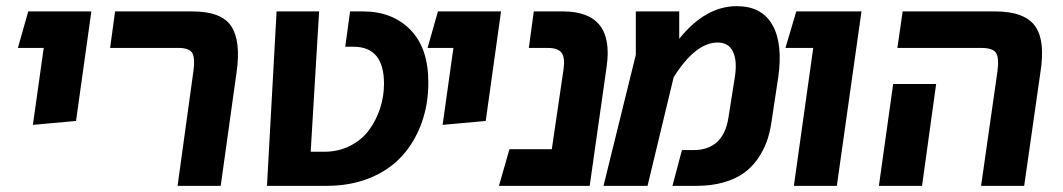

<svg xmlns="http://www.w3.org/2000/svg" viewBox="-20 -604 3456 624"><path d="M86.9 -198.2 122.1 -448.2H38.1L71.8 -566.9H276.9L227.1 -210.9Z M557.1 0 608.9 -375Q614.3 -414.6 605 -431.4Q595.7 -448.2 560.1 -448.2H337.9L354 -566.9H605Q700.2 -566.9 731.7 -518.6Q763.2 -470.2 749 -370.1L697.3 0Z M847.7 0 878.9 -566.9H1017.1L989.7 -110.8H1033.7Q1080.1 -110.8 1117.9 -130.1Q1155.8 -149.4 1179.2 -181.2Q1202.6 -212.9 1215.3 -251.7Q1228 -290.5 1228 -332Q1228 -452.1 1128.9 -452.1H1102.1L1117.7 -566.9H1159.7Q1255.4 -566.9 1313.7 -507.3Q1372.1 -447.8 1372.1 -335.9Q1372.1 -264.6 1349.9 -203.4Q1327.6 -142.1 1286.4 -96.7Q1245.1 -51.3 1182.1 -25.6Q1119.1 0 1042 0Z M1418.5 -198.2 1453.6 -448.2H1369.6L1403.3 -566.9H1608.4L1558.6 -210.9Z M1809.6 -566.9Q1977.1 -566.9 1951.7 -388.2L1896.5 0H1601.6L1635.7 -119.1H1773.4L1811.5 -378.9Q1816.9 -416 1805.4 -432.1Q1793.9 -448.2 1760.7 -448.2H1698.7L1714.8 -566.9Z M2374.5 -584Q2455.6 -584 2490.2 -523.2Q2524.9 -462.4 2509.3 -353L2487.3 -208Q2482.4 -172.9 2471.7 -143.3Q2460.9 -113.8 2441.9 -86.7Q2422.9 -59.6 2396.2 -40.8Q2369.6 -22 2330.8 -11Q2292 0 2244.1 0H2165.5L2196.3 -116.2H2233.4Q2330.1 -116.2 2347.2 -220.2L2368.2 -353Q2376.5 -406.7 2362.1 -436.3Q2347.7 -465.8 2312.5 -465.8Q2240.2 -465.8 2169.4 -353L2084.5 0H1941.4L2046.4 -425.8V-566.9H2187.5V-478Q2272.9 -584 2374.5 -584Z M2560.1 0 2623 -448.2H2532.7L2567.9 -566.9H2779.8L2699.7 0Z M3168.5 0 3221.7 -372.1Q3227.5 -416 3217 -432.1Q3206.5 -448.2 3169.4 -448.2H2896.5L2913.6 -566.9H3213.4Q3263.7 -566.9 3296.4 -554.2Q3329.1 -541.5 3345.5 -517.1Q3361.8 -492.7 3365.5 -456.3Q3369.1 -419.9 3361.8 -372.1L3308.6 0ZM2836.4 0 2882.8 -331.1H3022.5L2976.6 0Z"/></svg>

Font: FiraGO SemiBold
Style: Italic
Weight: 600
Italic angle: -8°
Designer: bBox Type GmbH
Foundry: bBox Type GmbH
Version: Version 1.001;PS 001.001;hotconv 1.0.88;makeotf.lib2.5.64775